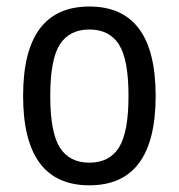

<svg xmlns="http://www.w3.org/2000/svg" viewBox="-20 -550 540 580"><path d="M339.4 -415.5Q310.5 -460.9 250 -460.9Q189.5 -460.9 160.6 -415.5Q131.8 -370.1 131.8 -260.3Q131.8 -150.4 160.6 -104.5Q189.5 -58.6 250 -58.6Q310.5 -58.6 339.4 -104.5Q368.2 -150.4 368.2 -260.3Q368.2 -370.1 339.4 -415.5ZM450.2 -260.3Q450.2 9.8 250 9.8Q49.8 9.8 49.8 -260.3Q49.8 -530.3 250 -530.3Q450.2 -530.3 450.2 -260.3Z"/></svg>

Font: Rounded Mgen+ 1m regular
Style: Regular
Weight: 400
Designer: [Source Han Sans]
Ryoko NISHIZUKA  (kana & ideographs); Paul D. Hunt (Latin, Greek & Cyrillic); Wenlong ZHANG  (bopomofo
Version: Version 1.059.20150602